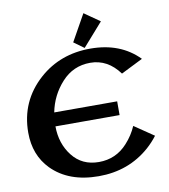

<svg xmlns="http://www.w3.org/2000/svg" viewBox="-101 -1047 1004 1143"><g transform="rotate(-10 400.5 -476.0)"><path d="M481 -961.9 575.2 -896 452.6 -756.8 391.1 -801.3ZM403.8 9.8Q222.7 9.8 119.6 -94.7Q34.2 -182.1 34.2 -317.9Q34.2 -508.3 175.3 -634.3Q302.2 -747.1 484.4 -747.1Q666.5 -747.1 776.9 -633.8L645 -567.9Q574.7 -664.1 469.2 -664.1Q366.2 -664.1 296.4 -587.4Q227.1 -511.2 207.5 -410.2H587.9V-327.1H200.2Q200.7 -222.7 258.8 -148.4Q317.4 -73.2 418.9 -73.2Q522.5 -73.2 591.8 -149.9Q633.3 -195.3 656.7 -249.5L774.4 -169.4Q748 -134.3 712.9 -103Q584.5 9.8 403.8 9.8Z"/></g></svg>

Font: Berenika
Style: Bold
Weight: 700
Designer: Wojciech Kalinowski "wmk69" (wmk69@o2.pl)
Foundry: Wojciech Kalinowski "wmk69" (wmk69@o2.pl)
Version: Version 3.1.0; 2021-05-14